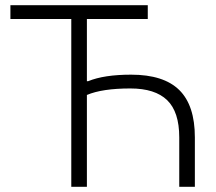

<svg xmlns="http://www.w3.org/2000/svg" viewBox="-20 -718 831 738"><path d="M254 0V-645H20V-698H548V-645H314V-406H319Q380 -431 484 -431Q609 -431 669 -372Q729 -313 729 -190V0H669V-190Q669 -288 622.5 -333Q576 -378 481 -378Q373 -378 314 -353V0Z"/></svg>

Font: IBM Plex Sans Light
Style: Regular
Weight: 300
Designer: Mike Abbink, Paul van der Laan, Pieter van Rosmalen
Foundry: Bold Monday
Version: Version 3.0